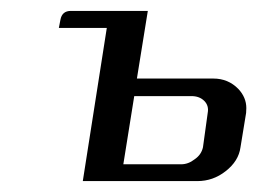

<svg xmlns="http://www.w3.org/2000/svg" viewBox="-20 -332 494 352"><path d="M87.9 -280.8 90.8 -295.9Q93.8 -312 109.9 -312H251L231 -188H371.1Q398.4 -188 417 -168.9Q431.6 -153.3 431.6 -133.8Q431.6 -127.9 431.2 -125L420.9 -62Q417.5 -36.6 393.6 -18.1Q370.6 0 341.8 0H131.8L175.8 -280.8ZM206.1 -30.8H312Q325.2 -30.8 336.9 -40Q349.1 -48.3 352.1 -62L360.8 -125Q363.3 -138.2 354.5 -147Q345.7 -155.8 331.1 -155.8H226.1Z"/></svg>

Font: Hhenum
Style: Italic
Weight: 400
Designer: T. Christopher White
Version: Version 1.0